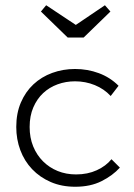

<svg xmlns="http://www.w3.org/2000/svg" viewBox="-20 -704 512 732"><path d="M267 8Q215 8 173.5 -10Q132 -28 102.5 -59Q73 -90 57.5 -131.5Q42 -173 42 -220Q42 -272 59.5 -313Q77 -354 107.5 -382.5Q138 -411 179 -426Q220 -441 266 -441Q314 -441 357 -425Q400 -409 432 -377L402 -338Q377 -365 341.5 -379.5Q306 -394 266 -394Q231 -394 199.5 -382.5Q168 -371 144.5 -349Q121 -327 107 -294.5Q93 -262 93 -220Q93 -179 106.5 -146Q120 -113 144 -89Q168 -65 200 -52Q232 -39 270 -39Q314 -39 349 -55Q384 -71 405 -97L437 -65Q410 -35 367.5 -13.5Q325 8 267 8ZM269 -609 380 -684 401 -660 299 -561H238L136 -660L156 -684Z"/></svg>

Font: Tilda Sans Light
Style: Regular
Weight: 300
Designer: ParaType Ltd
Foundry: ParaType Ltd
Version: Version 1.009